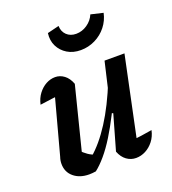

<svg xmlns="http://www.w3.org/2000/svg" viewBox="-135 -834 843 942"><g transform="rotate(-20 287.0 -362.5)"><path d="M256 -438 171 -101 162 -125Q178 -107 196.5 -94.5Q215 -82 233 -77L209 -72Q265 -119 317 -200Q369 -281 415 -396L428 -352Q402 -289 374 -233.5Q346 -178 317.5 -132Q289 -86 260.5 -52.5Q232 -19 206 1Q187 4 171 4Q122 4 91 -22Q60 -48 60 -91Q60 -109 66 -126L157 -464L211 -417Q170 -413 133.5 -408.5Q97 -404 63 -399Q70 -431 87.5 -454Q105 -477 128 -489.5Q151 -502 176 -502Q201 -502 222.5 -486Q244 -470 256 -438ZM332 -56 384 -238 373 -242 432 -495H536L438 -29L416 -81Q447 -83 475 -87Q503 -91 532 -96Q525 -64 507 -41Q489 -18 465 -5.5Q441 7 415 7Q388 7 366 -9Q344 -25 332 -56ZM341 -583Q301 -583 271.5 -601Q242 -619 227 -649Q212 -679 217 -717L278 -732Q279 -702 298 -684Q317 -666 347 -666Q378 -666 405 -684.5Q432 -703 444 -732L508 -717Q500 -679 476 -648.5Q452 -618 416.5 -600.5Q381 -583 341 -583Z"/></g></svg>

Font: Piazzolla Thin
Style: Bold Italic
Weight: 700
Italic angle: -11.3°
Version: Version 2.005